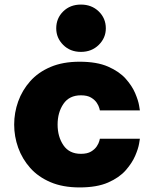

<svg xmlns="http://www.w3.org/2000/svg" viewBox="-20 -810 674 840"><path d="M334 -583Q287 -583 256.5 -613.5Q226 -644 226 -686Q226 -730 256.5 -760Q287 -790 334 -790Q381 -790 412 -760Q443 -730 443 -686Q443 -644 412 -613.5Q381 -583 334 -583ZM328 10Q255 10 201 -13Q147 -36 112 -75.5Q77 -115 59.5 -164Q42 -213 42 -265Q42 -317 59.5 -366Q77 -415 112 -454.5Q147 -494 201 -517Q255 -540 328 -540Q404 -540 453 -518.5Q502 -497 530 -465.5Q558 -434 571.5 -402Q585 -370 588.5 -348.5Q592 -327 592 -327H417Q417 -327 414.5 -337Q412 -347 403.5 -360Q395 -373 378.5 -383Q362 -393 334 -393Q283 -393 257.5 -355.5Q232 -318 232 -265Q232 -212 257.5 -174.5Q283 -137 334 -137Q362 -137 378.5 -147Q395 -157 403.5 -170Q412 -183 414.5 -193Q417 -203 417 -203H592Q592 -203 588.5 -181.5Q585 -160 571.5 -128.5Q558 -97 530 -65Q502 -33 453 -11.5Q404 10 328 10Z"/></svg>

Font: Be Vietnam Pro Black
Style: Regular
Weight: 900
Designer: Lam Bao, Tony Le, Vietanh Nguyen
Foundry: Yellow Type Foundry
Version: Version 1.002; ttfautohint (v1.8.3)